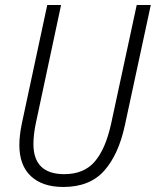

<svg xmlns="http://www.w3.org/2000/svg" viewBox="-20 -734 620 764"><path d="M477 -236 580 -714H524L422 -241Q400 -141 357 -91Q314 -41 236 -41Q113 -41 113 -161Q113 -196 122 -241L223 -714H168L67 -243Q57 -194 57 -157Q57 -76 103 -33Q149 10 232 10Q337 10 394.5 -54.5Q452 -119 477 -236Z"/></svg>

Font: Noto Sans UI SemiCondensed Light
Style: Italic
Weight: 300
Width: 4
Designer: Monotype Design Team
Foundry: Monotype Imaging Inc.
Version: 1.001